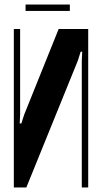

<svg xmlns="http://www.w3.org/2000/svg" viewBox="-20 -827 449 847"><path d="M288.1 -807.1V-778.8H92.8V-807.1ZM238.8 -699.2H369.1V0H340.8V-559.1L342.8 -599.1H335.9L323.2 -559.1L96.2 0H41V-699.2H68.8V-321.8L66.9 -282.2H74.2L86.9 -321.8Z"/></svg>

Font: Moniqa Black Heading
Style: Regular
Weight: 900
Designer: Rajesh Rajput
Foundry: Rajesh Rajput
Version: Version 1.000